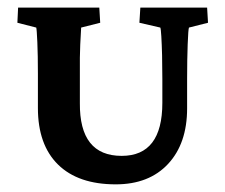

<svg xmlns="http://www.w3.org/2000/svg" viewBox="-20 -480 594 507"><path d="M27.8 -460H242.2L244.6 -419.9L194.3 -407.2Q193.4 -393.6 191.9 -362.3Q190.4 -331.1 190.9 -285.6V-208Q189.5 -68.4 301.3 -68.4Q408.7 -68.4 408.7 -208.5V-271.5Q408.7 -304.2 408 -334Q407.2 -363.8 406 -384Q404.8 -404.3 403.3 -407.2L348.1 -419.9L350.6 -460H526.9L529.3 -419.9L479 -407.2Q477.1 -403.3 475.6 -363Q474.1 -322.8 474.1 -271.5V-193.8Q474.1 -101.1 423.8 -47.1Q373.5 6.8 285.6 6.8Q186.5 6.8 133.3 -45.4Q80.1 -97.7 80.1 -194.8V-285.6Q80.1 -334 78.6 -368.4Q77.1 -402.8 75.7 -407.2L25.9 -419.9Z"/></svg>

Font: Lateef
Style: Bold
Weight: 700
Designer: SIL International
Foundry: SIL International
Version: Version 4.200